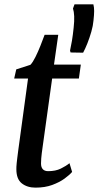

<svg xmlns="http://www.w3.org/2000/svg" viewBox="-20 -850 452 880"><path d="M175.5 -177.5Q173 -160.5 171.5 -148Q170 -135.5 169 -124.2Q168 -113 168 -100.5Q168 -83.5 176.2 -74.5Q184.5 -65.5 201 -65.5Q234.5 -65.5 258.5 -77.2Q282.5 -89 298.5 -102L310.5 -62Q298.5 -48 275.5 -31.2Q252.5 -14.5 219.2 -2.2Q186 10 142.5 10Q105 10 80 -9.5Q55 -29 55 -74.5Q55 -79.5 55.2 -86Q55.5 -92.5 56.5 -102.5Q57.5 -112.5 59.2 -126.2Q61 -140 63.5 -160L108.5 -490H45L54.5 -532L119.5 -553Q130.5 -564.5 142.5 -588.8Q154.5 -613 165.5 -640.8Q176.5 -668.5 184.5 -690.5H247L227.5 -554H350.5L341.5 -490H219ZM361 -608.5 303.5 -609.5 301 -618Q305.5 -638 309.8 -663.5Q314 -689 317.5 -722.5Q321 -753.5 320 -775.5Q319 -797.5 314.5 -811L321.5 -830H408Q411.5 -816.5 411.5 -799.8Q411.5 -783 408.5 -756Q406.5 -732 398.5 -704.2Q390.5 -676.5 380.5 -651.2Q370.5 -626 361 -608.5Z"/></svg>

Font: Merriweather 20pt Medium
Style: Italic
Weight: 500
Italic angle: -7.8°
Version: Version 2.101